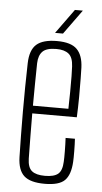

<svg xmlns="http://www.w3.org/2000/svg" viewBox="-54 -780 437 820"><g transform="rotate(5 164.5 -369.5)"><path d="M169.5 6Q107.5 6 80.8 -18.2Q54 -42.5 52.5 -98Q51.5 -141 50.8 -190Q50 -239 50 -291.2Q50 -343.5 50.5 -396.8Q51 -450 52.5 -501Q54 -557.5 81.5 -581.8Q109 -606 169.5 -606Q229.5 -606 255 -580.2Q280.5 -554.5 282.5 -502Q283 -491 283.5 -456.2Q284 -421.5 283.8 -376.2Q283.5 -331 281.5 -289H90.5Q90.5 -241 91.2 -192Q92 -143 92.5 -95Q93.5 -57 111.5 -42.5Q129.5 -28 167.5 -28Q206.5 -28 223.8 -42.5Q241 -57 242.5 -95Q243.5 -110 243.2 -139.8Q243 -169.5 241.5 -197H281.5Q283 -174 283.2 -144Q283.5 -114 282.5 -98Q279.5 -42.5 255.2 -18.2Q231 6 169.5 6ZM90.5 -322H242.5Q243.5 -357.5 243.8 -394.8Q244 -432 243.8 -461.8Q243.5 -491.5 242.5 -504Q240.5 -542.5 222.2 -557.2Q204 -572 169.5 -572Q127.5 -572 110.5 -555Q93.5 -538 92.5 -504Q92 -461.5 91.2 -415.8Q90.5 -370 90.5 -322ZM157.5 -640 233.5 -745H267.5L191.5 -640Z"/></g></svg>

Font: Big Shoulders Text SC Thin
Style: Regular
Weight: 100
Designer: Patric King
Foundry: XO Type Co
Version: Version 2.002